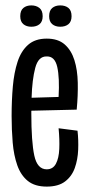

<svg xmlns="http://www.w3.org/2000/svg" viewBox="-20 -681 330 711"><path d="M153 10Q109 10 83 -11Q57 -32 44 -69Q31 -106 27 -153Q23 -200 23 -251Q23 -309 27.5 -360.5Q32 -412 45 -452Q58 -492 84 -515Q110 -538 153 -538Q195 -538 219.5 -516.5Q244 -495 255.5 -458.5Q267 -422 268 -374.5Q269 -327 264 -275L96 -271Q96 -267 96 -261Q96 -156 107 -105Q118 -54 153 -54Q176 -54 187 -74.5Q198 -95 199.5 -129.5Q201 -164 197 -206L267 -197Q271 -163 269.5 -126.5Q268 -90 257 -59Q246 -28 221 -9Q196 10 153 10ZM153 -472Q122 -473 110.5 -429.5Q99 -386 97 -319L197 -322Q201 -393 192 -433Q183 -473 153 -472ZM203 -582Q185 -582 173.5 -591.5Q162 -601 162 -621Q162 -642 173.5 -651.5Q185 -661 203 -661Q222 -661 233.5 -651.5Q245 -642 245 -621Q245 -601 233.5 -591.5Q222 -582 203 -582ZM96 -582Q78 -582 66.5 -591.5Q55 -601 55 -621Q55 -642 66.5 -651.5Q78 -661 96 -661Q114 -661 126 -651.5Q138 -642 138 -621Q138 -601 126.5 -591.5Q115 -582 96 -582Z"/></svg>

Font: Bricolage Grotesque 48pt Condensed Light
Style: Regular
Weight: 300
Width: 3
Designer: Mathieu Triay
Foundry: Atelier Triay
Version: Version 1.000; ttfautohint (v1.8.4.7-5d5b);gftools[0.9.32]